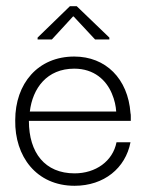

<svg xmlns="http://www.w3.org/2000/svg" viewBox="-20 -588 485 618"><path d="M220 10C315 10 384 -47 400 -130H355C343 -69 288 -30 220 -30C125 -30 73 -96 73 -199H401C401 -203 401 -207 401 -212C401 -217 401 -221 400 -224C392 -335 320 -406 219 -406C102 -406 29 -319 29 -201C27 -85 97 10 220 10ZM76 -229C85 -304 131 -367 219 -367C283 -367 322 -330 340 -287C349 -266 353 -246 354 -229ZM147 -461 215 -535H217L286 -461H332V-467L227 -568H205L101 -467V-461Z"/></svg>

Font: OSH Darker Grotesque
Style: Regular
Weight: 400
Designer: Gabriel Lam
Foundry: TypeRant
Version: Version 1.000;Glyphs 3.1.1 (3148)